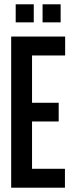

<svg xmlns="http://www.w3.org/2000/svg" viewBox="-20 -873 331 893"><path d="M53 -853V-769H137V-853ZM178 -853V-769H262V-853ZM32 -703V0H282V-88H129V-308H253V-395H129V-615H283V-703Z"/></svg>

Font: Modon Arabic
Style: Bold
Weight: 700
Designer: Ahmedzaza
Foundry: Ahmedzaza
Version: Version 2.010